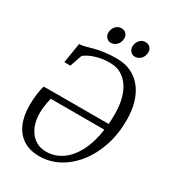

<svg xmlns="http://www.w3.org/2000/svg" viewBox="-219 -1051 1074 1185"><g transform="rotate(30 318.0 -459.0)"><path d="M92.5 -569.5 115.5 -711.5Q136 -712.5 158.5 -718.8Q181 -725 209 -732.5Q237 -740 274.8 -745.5Q312.5 -751 364 -751Q421.5 -751 466.2 -729.5Q511 -708 542 -668.5Q573 -629 589 -574Q605 -519 605 -452Q605 -351.5 576.8 -267Q548.5 -182.5 498.8 -120Q449 -57.5 384.5 -23.2Q320 11 247 11Q181.5 11 135 -17.8Q88.5 -46.5 64 -101.2Q39.5 -156 39.5 -234Q39.5 -277 45 -315.8Q50.5 -354.5 58.5 -375.5L520 -376Q521 -387 521.8 -398.2Q522.5 -409.5 522.8 -421.2Q523 -433 523 -445Q523 -509 509.8 -557.8Q496.5 -606.5 472.2 -639.8Q448 -673 415 -690Q382 -707 342 -707Q297.5 -707 262.8 -699Q228 -691 203.8 -679.2Q179.5 -667.5 165.5 -656L135.5 -569.5ZM515 -332H133Q127 -306 122.5 -278.2Q118 -250.5 118 -221Q118 -185 127.2 -151.8Q136.5 -118.5 155.5 -92.2Q174.5 -66 203.2 -50.2Q232 -34.5 270.5 -34.5Q329.5 -34.5 379.8 -68Q430 -101.5 465.5 -167.5Q501 -233.5 515 -332ZM280 -816Q262 -816 249 -830.2Q236 -844.5 236.5 -865Q237.5 -891.5 254.2 -909.5Q271 -927.5 293.5 -927.5Q315.5 -927.5 328 -914Q340.5 -900.5 340 -880.5Q339.5 -853 322.2 -834.5Q305 -816 280 -816ZM451.5 -816Q433.5 -816 420.5 -830.2Q407.5 -844.5 408 -865Q409 -891.5 425.2 -909.5Q441.5 -927.5 464.5 -927.5Q486.5 -927.5 499.2 -914Q512 -900.5 511.5 -880.5Q511 -853 493.8 -834.5Q476.5 -816 451.5 -816Z"/></g></svg>

Font: Merriweather 20pt Light
Style: Italic
Weight: 300
Italic angle: -7.8°
Version: Version 2.101